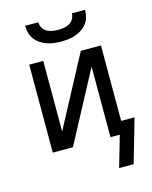

<svg xmlns="http://www.w3.org/2000/svg" viewBox="-134 -826 867 1096"><g transform="rotate(-15 300.0 -278.5)"><path d="M300 -600Q279 -600 257.5 -602.5Q236 -605 216 -612Q196 -619 178 -631Q160 -643 147 -660Q134 -677 128.5 -698Q123 -719 123 -740H201Q201 -723 209.5 -707.5Q218 -692 233 -683.5Q248 -675 265.5 -672Q283 -669 300 -669Q317 -669 334.5 -672Q352 -675 367 -683.5Q382 -692 390.5 -707.5Q399 -723 399 -740H477Q477 -719 471.5 -698Q466 -677 453 -660Q440 -643 422 -631Q404 -619 384 -612Q364 -605 342.5 -602.5Q321 -600 300 -600ZM517 183H431L484 0H429V-417L207 0H88V-520H171V-103L393 -520H512V-74H591Z"/></g></svg>

Font: Iosevka Aile
Style: Regular
Weight: 400
Designer: Belleve Invis
Foundry: Belleve Invis
Version: Version 28.0.1; ttfautohint (v1.8.4)